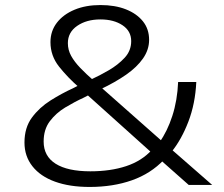

<svg xmlns="http://www.w3.org/2000/svg" viewBox="-20 -733 887 761"><path d="M335 8Q256 8 198 -13Q140 -34 108.5 -74Q77 -114 77 -168Q77 -227 106.5 -267Q136 -307 180.5 -335Q225 -363 269 -383L306 -402L294 -386Q248 -426 214 -469Q180 -512 180 -566Q180 -610 205.5 -643Q231 -676 275.5 -694.5Q320 -713 378 -713Q436 -713 479 -696Q522 -679 546.5 -648.5Q571 -618 571 -575Q571 -536 547 -501.5Q523 -467 480 -437Q437 -407 378 -379L376 -391L626 -170L612 -169Q643 -212 663 -273.5Q683 -335 686 -408H758Q754 -322 726.5 -250.5Q699 -179 659 -130L655 -145L821 0H728L615 -100H630Q578 -45 503 -18.5Q428 8 335 8ZM338 -54Q418 -54 480 -74.5Q542 -95 582 -139L583 -126L317 -365L351 -366L312 -346Q275 -329 238.5 -307Q202 -285 177.5 -252.5Q153 -220 153 -172Q153 -114 200.5 -84Q248 -54 338 -54ZM378 -656Q323 -656 286 -630.5Q249 -605 249 -562Q249 -535 262 -511.5Q275 -488 298 -464Q321 -440 352 -413L341 -418Q374 -433 411 -454.5Q448 -476 474 -504Q500 -532 500 -570Q500 -610 465.5 -633Q431 -656 378 -656Z"/></svg>

Font: Nunito Sans 7pt Expanded Light
Style: Regular
Weight: 300
Width: 7
Designer: Vernon Adams
Foundry: Vernon Adams
Version: Version 3.101;gftools[0.9.27]